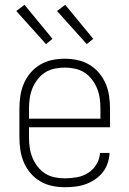

<svg xmlns="http://www.w3.org/2000/svg" viewBox="-20 -773 540 801"><path d="M250 8Q224 8 197.5 2.5Q171 -3 148 -16.5Q125 -30 107.5 -50.5Q90 -71 79.5 -95.5Q69 -120 65 -146.5Q61 -173 61 -200V-320Q61 -347 65 -373.5Q69 -400 79.5 -424.5Q90 -449 107.5 -469.5Q125 -490 148 -503.5Q171 -517 197 -522.5Q223 -528 250 -528Q277 -528 303 -522.5Q329 -517 352 -503.5Q375 -490 392.5 -469.5Q410 -449 420.5 -424.5Q431 -400 435 -373.5Q439 -347 439 -320V-242H101V-200Q101 -178 104 -157Q107 -136 115 -116Q123 -96 136.5 -78.5Q150 -61 168 -49.5Q186 -38 207.5 -33.5Q229 -29 250 -29Q276 -29 301 -33.5Q326 -38 347.5 -51.5Q369 -65 382.5 -87.5Q396 -110 397 -135H437Q436 -113 429 -92Q422 -71 408.5 -54Q395 -37 376.5 -24.5Q358 -12 337 -4.5Q316 3 294 5.5Q272 8 250 8ZM101 -278H399V-320Q399 -342 396 -363Q393 -384 385 -404Q377 -424 363.5 -441.5Q350 -459 332 -470.5Q314 -482 293 -486.5Q272 -491 250 -491Q228 -491 207 -486.5Q186 -482 168 -470.5Q150 -459 136.5 -441.5Q123 -424 115 -404Q107 -384 104 -363Q101 -342 101 -320ZM342 -589 218 -727 252 -753 369 -611ZM172 -589 48 -727 82 -753 199 -611Z"/></svg>

Font: Iosevka Extralight
Style: Regular
Weight: 200
Monospace: yes
Designer: Belleve Invis
Foundry: Belleve Invis
Version: Version 32.0.1; ttfautohint (v1.8.4)